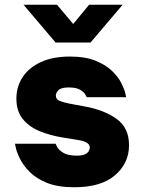

<svg xmlns="http://www.w3.org/2000/svg" viewBox="-20 -778 596 808"><path d="M79 -758H220L288 -677L355 -758H496L361 -599H214ZM293 10Q223 10 177.5 -8.5Q132 -27 105 -54.5Q78 -82 64.5 -109Q51 -136 47 -154.5Q43 -173 43 -173H214Q214 -173 220 -160.5Q226 -148 245.5 -135.5Q265 -123 303 -123Q328 -123 339.5 -129.5Q351 -136 354.5 -144Q358 -152 358 -156Q358 -181 313 -188L240 -200Q191 -208 147 -226Q103 -244 76 -277Q49 -310 49 -363Q49 -413 75 -453Q101 -493 151.5 -516.5Q202 -540 274 -540Q339 -540 382 -522.5Q425 -505 451 -480Q477 -455 490 -429.5Q503 -404 507 -386.5Q511 -369 511 -369H345Q345 -369 339.5 -379.5Q334 -390 317.5 -400Q301 -410 269 -410Q237 -410 226 -398.5Q215 -387 215 -376Q215 -360 231 -353.5Q247 -347 272 -342L337 -330Q419 -315 471 -277.5Q523 -240 523 -167Q523 -91 464 -40.5Q405 10 293 10Z"/></svg>

Font: Be Vietnam Pro Black
Style: Regular
Weight: 900
Designer: Lam Bao, Tony Le, Vietanh Nguyen
Foundry: Yellow Type Foundry
Version: Version 1.002; ttfautohint (v1.8.3)